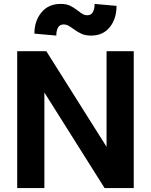

<svg xmlns="http://www.w3.org/2000/svg" viewBox="-20 -962 772 982"><path d="M68 -700H217L549 -173L525 -166V-700H664V0H515L183 -527L207 -534V0H68ZM354 -815Q339 -826 328.5 -831.5Q318 -837 306 -837Q286 -837 277 -821.5Q268 -806 268 -780L156 -790Q156 -855 192 -898.5Q228 -942 290 -942Q319 -942 338 -933Q357 -924 379 -907Q396 -894 405 -889Q414 -884 426 -884Q446 -884 455 -900Q464 -916 464 -942L576 -932Q576 -866 541.5 -823Q507 -780 446 -780Q417 -780 397 -789Q377 -798 354 -815Z"/></svg>

Font: Uncut Sans Variable
Style: Regular
Weight: 400
Designer: Kasper Nordkvist
Foundry: UNCUT.wtf
Version: Version 1.304;Glyphs 3.2 (3246)